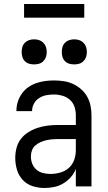

<svg xmlns="http://www.w3.org/2000/svg" viewBox="-20 -929 540 957"><path d="M202 8Q172 8 143 -1Q114 -10 93.5 -32Q73 -54 64.5 -83Q56 -112 56 -142Q56 -167 62.5 -192Q69 -217 84.5 -237Q100 -257 122 -270.5Q144 -284 168.5 -292Q193 -300 218 -303Q243 -306 269 -306H358V-355Q358 -376 351 -397Q344 -418 328 -432Q312 -446 291 -452Q270 -458 249 -458Q230 -458 211 -454.5Q192 -451 175.5 -440.5Q159 -430 149.5 -413Q140 -396 140 -377V-375H62V-378Q62 -401 69 -422.5Q76 -444 89 -462.5Q102 -481 120.5 -494Q139 -507 160.5 -514.5Q182 -522 204 -525Q226 -528 249 -528Q273 -528 297 -524.5Q321 -521 343 -511Q365 -501 383.5 -485Q402 -469 414 -448Q426 -427 431 -403Q436 -379 436 -355V0H358V-87Q349 -64 332.5 -45.5Q316 -27 295 -14.5Q274 -2 250 3Q226 8 202 8ZM232 -62Q256 -62 280.5 -69Q305 -76 323 -92Q341 -108 349.5 -131.5Q358 -155 358 -180V-236H269Q254 -236 238.5 -234.5Q223 -233 208.5 -229.5Q194 -226 180 -219.5Q166 -213 155 -203Q144 -193 139 -178.5Q134 -164 134 -149Q134 -130 141 -112.5Q148 -95 162 -83Q176 -71 194.5 -66.5Q213 -62 232 -62ZM350 -608Q337 -608 325 -611.5Q313 -615 304 -624Q295 -633 291.5 -645Q288 -657 288 -670Q288 -683 291.5 -695Q295 -707 304 -716Q313 -725 325 -729Q337 -733 350 -733Q363 -733 375 -729Q387 -725 396 -716Q405 -707 409 -695Q413 -683 413 -670Q413 -657 409 -645Q405 -633 396 -624Q387 -615 375 -611.5Q363 -608 350 -608ZM150 -608Q137 -608 125 -611.5Q113 -615 104 -624Q95 -633 91.5 -645Q88 -657 88 -670Q88 -683 91.5 -695Q95 -707 104 -716Q113 -725 125 -729Q137 -733 150 -733Q163 -733 175 -729Q187 -725 196 -716Q205 -707 209 -695Q213 -683 213 -670Q213 -657 209 -645Q205 -633 196 -624Q187 -615 175 -611.5Q163 -608 150 -608ZM100 -841V-909H400V-841Z"/></svg>

Font: Iosevka Term
Style: Regular
Weight: 400
Monospace: yes
Designer: Belleve Invis
Foundry: Belleve Invis
Version: Version 30.0.1